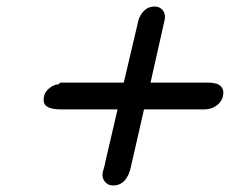

<svg xmlns="http://www.w3.org/2000/svg" viewBox="-20 -560 706 588"><path d="M115 -266Q118 -280 132.5 -291Q147 -302 161 -302Q161 -307 169 -307H359L405 -502Q421 -540 453 -540Q470 -540 479 -528Q488 -516 484 -498L441 -307H618Q632 -307 639 -304V-305Q669 -297 663 -266Q659 -248 643 -236.5Q627 -225 606 -225H421L382 -54Q370 8 326 8Q310 8 300.5 -4.5Q291 -17 295 -34L299 -48Q301 -54 303 -66L340 -225H166Q137 -225 123.5 -234Q110 -243 115 -266Z"/></svg>

Font: Coval
Style: ExtraBold Italic
Weight: 800
Foundry: Context Ltd
Version: Version 001.000